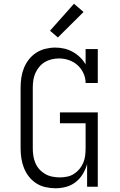

<svg xmlns="http://www.w3.org/2000/svg" viewBox="-20 -997 640 1025"><path d="M276 8Q249 8 222.5 2Q196 -4 173.5 -18.5Q151 -33 134.5 -54Q118 -75 108 -100Q98 -125 94 -151.5Q90 -178 90 -205V-530Q90 -557 94 -583.5Q98 -610 108 -634.5Q118 -659 134.5 -680Q151 -701 173.5 -715.5Q196 -730 222.5 -736.5Q249 -743 275 -743Q300 -743 323.5 -737.5Q347 -732 368.5 -720Q390 -708 407.5 -691Q425 -674 437 -653V-735H502V-554H437Q437 -581 425.5 -606Q414 -631 394 -649Q374 -667 348 -676Q322 -685 296 -685Q276 -685 256.5 -680.5Q237 -676 220 -666Q203 -656 190 -640.5Q177 -625 169 -607Q161 -589 158 -569.5Q155 -550 155 -530V-205Q155 -185 158 -165Q161 -145 169 -126.5Q177 -108 190.5 -93Q204 -78 221.5 -68Q239 -58 259 -54Q279 -50 299 -50Q319 -50 338.5 -54Q358 -58 374.5 -68.5Q391 -79 404 -94.5Q417 -110 424.5 -128Q432 -146 434.5 -165.5Q437 -185 437 -205V-339H300V-397H502V0H445V-121Q437 -93 422 -68Q407 -43 384 -25Q361 -7 333 0.5Q305 8 276 8ZM289 -797 247 -833 375 -977 426 -933Z"/></svg>

Font: Iosevka Etoile Light
Style: Regular
Weight: 300
Designer: Belleve Invis
Foundry: Belleve Invis
Version: Version 25.0.1; ttfautohint (v1.8.4)